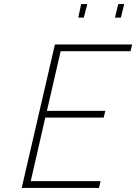

<svg xmlns="http://www.w3.org/2000/svg" viewBox="-20 -917 665 937"><path d="M362 -831 376 -897H406L389 -831ZM541 -831 557 -897H586L570 -831ZM86 0 248 -700H625L617 -667H276L209 -376H494L486 -343H201L130 -33H471L463 0Z"/></svg>

Font: Titillium Web ExtraLight
Style: Italic
Weight: 275
Italic angle: -13°
Version: Version 1.002;PS 57.000;hotconv 1.0.70;makeotf.lib2.5.55311